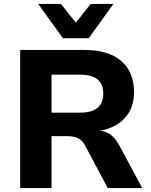

<svg xmlns="http://www.w3.org/2000/svg" viewBox="-20 -960 770 980"><path d="M83 0V-705H411Q533 -705 598.5 -649Q664 -593 664 -490Q664 -430 639 -387.5Q614 -345 569.5 -320Q525 -295 466 -289L471 -294L494 -292Q523 -289 546.5 -271Q570 -253 590 -216L706 0H530L415 -216Q405 -235 392 -245.5Q379 -256 362.5 -260.5Q346 -265 324 -265H243V0ZM243 -385H389Q448 -385 477.5 -409.5Q507 -434 507 -482Q507 -531 477.5 -555Q448 -579 388 -579H243ZM301 -765 175 -940H291L367 -844L443 -940H559L433 -765Z"/></svg>

Font: Nunito Sans 9pt ExtraBold
Style: Regular
Weight: 800
Version: Version 3.101;gftools[0.9.27]